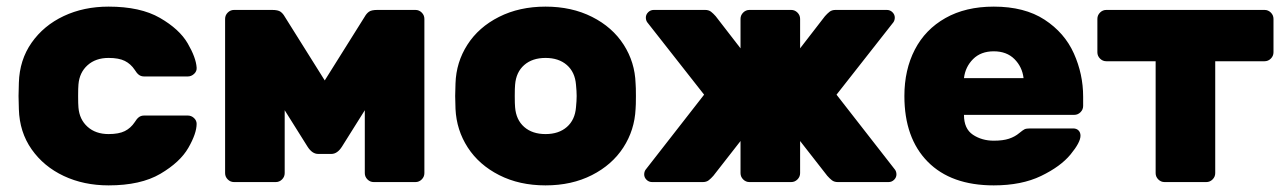

<svg xmlns="http://www.w3.org/2000/svg" viewBox="-20 -550 3882 580"><path d="M36 0ZM308 -145Q339 -145 357 -154Q375 -163 387 -181Q393 -191 399.5 -196Q406 -201 416 -201H547Q558 -201 566 -193.5Q574 -186 574 -176Q574 -147 549 -103.5Q524 -60 464.5 -25Q405 10 308 10Q233 10 172.5 -18.5Q112 -47 75.5 -99Q39 -151 37 -220L36 -260L37 -300Q39 -369 75.5 -421Q112 -473 172.5 -501.5Q233 -530 308 -530Q404 -530 463 -496Q522 -462 547 -419Q572 -376 574 -346Q575 -335 566.5 -327Q558 -319 547 -319H416Q406 -319 399.5 -324Q393 -329 387 -339Q375 -357 357 -366Q339 -375 308 -375Q269 -375 244.5 -353Q220 -331 217 -295Q216 -285 216 -260Q216 -235 217 -225Q220 -189 244.5 -167Q269 -145 308 -145Z M1120 -520H1235Q1246 -520 1254 -512Q1262 -504 1262 -493V-27Q1262 -16 1254 -8Q1246 0 1235 0H1109Q1098 0 1090 -8Q1082 -16 1082 -27V-217L1013 -107Q999 -85 981 -85H941Q923 -85 909 -107L840 -217V-27Q840 -16 832 -8Q824 0 813 0H687Q676 0 668 -8Q660 -16 660 -27V-493Q660 -504 668 -512Q676 -520 687 -520H802Q820 -520 827.5 -514.5Q835 -509 840 -500L961 -307L1082 -500Q1087 -509 1094.5 -514.5Q1102 -520 1120 -520Z M1355 0ZM1628 10Q1549 10 1488 -21Q1427 -52 1393 -104.5Q1359 -157 1356 -221L1355 -260L1356 -298Q1358 -362 1392 -415Q1426 -468 1487.5 -499Q1549 -530 1628 -530Q1707 -530 1768.5 -499Q1830 -468 1864 -415Q1898 -362 1900 -298Q1901 -288 1901 -260Q1901 -231 1900 -221Q1897 -157 1863 -104.5Q1829 -52 1768 -21Q1707 10 1628 10ZM1720 -226Q1722 -246 1722 -260Q1722 -274 1720 -294Q1717 -332 1692.5 -353.5Q1668 -375 1628 -375Q1588 -375 1563.5 -353.5Q1539 -332 1536 -294Q1535 -284 1535 -260Q1535 -236 1536 -226Q1539 -188 1563.5 -166.5Q1588 -145 1628 -145Q1668 -145 1692.5 -166.5Q1717 -188 1720 -226Z M2683 -497Q2683 -489 2679 -483L2507 -264L2684 -37Q2688 -31 2688 -23Q2688 -14 2681 -7Q2674 0 2664 0H2511Q2500 0 2493 -5.5Q2486 -11 2479 -19L2397 -124V-27Q2397 -16 2389 -8Q2381 0 2370 0H2244Q2233 0 2225 -8Q2217 -16 2217 -27V-124L2135 -19Q2128 -11 2121 -5.5Q2114 0 2103 0H1950Q1940 0 1933 -7Q1926 -14 1926 -23Q1926 -31 1930 -37L2107 -264L1935 -483Q1931 -489 1931 -497Q1931 -506 1938 -513Q1945 -520 1955 -520H2110Q2121 -520 2128 -514.5Q2135 -509 2142 -501L2217 -404V-493Q2217 -504 2225 -512Q2233 -520 2244 -520H2370Q2381 -520 2389 -512Q2397 -504 2397 -493V-404L2472 -501Q2479 -509 2486 -514.5Q2493 -520 2504 -520H2659Q2669 -520 2676 -513Q2683 -506 2683 -497Z M2712 0ZM2982 -125Q3010 -125 3028 -131Q3046 -137 3059 -148Q3070 -157 3075 -159.5Q3080 -162 3092 -162H3222Q3232 -162 3238 -156Q3244 -150 3244 -140Q3244 -120 3214 -83.5Q3184 -47 3125 -18.5Q3066 10 2982 10Q2853 10 2782.5 -61.5Q2712 -133 2712 -260Q2712 -339 2743.5 -400Q2775 -461 2836 -495.5Q2897 -530 2982 -530Q3075 -530 3135.5 -490.5Q3196 -451 3224 -388.5Q3252 -326 3252 -258V-230Q3252 -219 3244 -211Q3236 -203 3225 -203H2892Q2892 -161 2919 -143Q2946 -125 2982 -125ZM3072 -314Q3068 -348 3044.5 -371.5Q3021 -395 2982 -395Q2943 -395 2919.5 -371.5Q2896 -348 2892 -314Z M3827 -493V-392Q3827 -381 3819 -373Q3811 -365 3800 -365H3651V-27Q3651 -16 3643 -8Q3635 0 3624 0H3498Q3487 0 3479 -8Q3471 -16 3471 -27V-365H3322Q3311 -365 3303 -373Q3295 -381 3295 -392V-493Q3295 -504 3303 -512Q3311 -520 3322 -520H3800Q3811 -520 3819 -512Q3827 -504 3827 -493Z"/></svg>

Font: Hezaedrus
Style: Bold
Weight: 700
Designer: Hubert & Fischer
Foundry: Hubert & Fischer
Version: Version 1.10;September 3, 2019;FontCreator 11.5.0.2425 64-bi